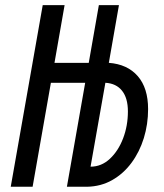

<svg xmlns="http://www.w3.org/2000/svg" viewBox="-20 -713 626 733"><path d="M21 0 143.1 -693.4H226.6L188 -473.1H318.8L357.4 -693.4H434.1L395.5 -473.1Q466.3 -467.8 505.9 -422.4Q545.4 -377 545.4 -296.4Q545.4 -238.8 529.1 -185.8Q512.7 -132.8 481.9 -91.3Q451.2 -49.8 408.2 -25.4Q365.2 -1 312 0H235.4L305.2 -397H174.3L104.5 0ZM325.7 -76.7Q367.2 -76.7 399.4 -106.7Q431.6 -136.7 450 -184.8Q468.3 -232.9 468.3 -287.6Q468.3 -338.4 446 -366.5Q423.8 -394.5 382.3 -397Z"/></svg>

Font: CaskaydiaCove NFP SemiLight
Style: Italic
Weight: 350
Italic angle: -10°
Designer: Aaron Bell
Foundry: Saja Typeworks
Version: Version 2111.001; VTT 6.35;Nerd Fonts 3.1.1